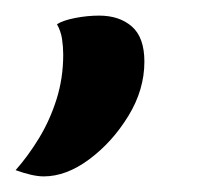

<svg xmlns="http://www.w3.org/2000/svg" viewBox="-67 -108 273 246"><path d="M-11 118Q-18 118 -27 116Q-36 114 -47 110Q-31 92 -17 69Q-3 46 5.5 19Q14 -8 14 -38Q14 -48 12.5 -58Q11 -68 6 -77Q14 -82 29.5 -85Q45 -88 60 -88Q86 -88 102 -74Q118 -60 118 -29Q118 7 97.5 40.5Q77 74 47.5 96Q18 118 -11 118Z"/></svg>

Font: Sansita Swashed Light Light
Style: Regular
Weight: 300
Version: Version 1.003